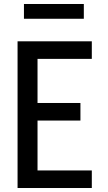

<svg xmlns="http://www.w3.org/2000/svg" viewBox="-20 -942 540 962"><path d="M68 0V-735H440V-647H168V-426H383V-338H168V-88H440V0ZM100 -848V-922H400V-848Z"/></svg>

Font: Iosevka Semibold
Style: Regular
Weight: 600
Monospace: yes
Designer: Belleve Invis
Foundry: Belleve Invis
Version: Version 33.2.3; ttfautohint (v1.8.4)